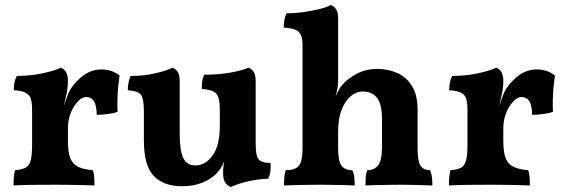

<svg xmlns="http://www.w3.org/2000/svg" viewBox="-20 -737 2252 766"><path d="M251 -173Q251 -130 260.5 -106Q270 -82 291.5 -71.5Q313 -61 350 -58Q355 -46 356 -30Q357 -14 357 3Q340 2 314.5 1.5Q289 1 260 0.5Q231 0 203 0Q158 0 110 0.5Q62 1 34 3Q34 -18 35.5 -32.5Q37 -47 40 -58Q67 -60 82 -68Q97 -76 102.5 -97.5Q108 -119 108 -158V-227H251ZM251 -295V-209H108V-318L251 -413Q251 -388 245.5 -362.5Q240 -337 232 -302ZM229 -298Q237 -321 245 -344Q253 -367 260 -379Q282 -414 314 -437Q346 -460 386 -460Q425 -460 457 -436Q454 -416 451.5 -390.5Q449 -365 448.5 -339Q448 -313 449 -291Q434 -285 409.5 -282Q385 -279 366 -279Q365 -319 354 -334.5Q343 -350 323 -350Q308 -350 291 -332.5Q274 -315 262.5 -287Q251 -259 251 -225ZM108 -209V-296Q108 -325 103.5 -341.5Q99 -358 83.5 -366.5Q68 -375 35 -377Q35 -392 37.5 -406.5Q40 -421 47 -434Q100 -434 149.5 -444.5Q199 -455 222 -467Q236 -462 243.5 -449.5Q251 -437 251 -413Z M705 6Q634 6 594 -34.5Q554 -75 554 -178V-296Q554 -339 544 -356.5Q534 -374 490 -377Q490 -392 492.5 -406.5Q495 -421 501 -434Q554 -434 599.5 -444.5Q645 -455 668 -467Q682 -462 689.5 -449.5Q697 -437 697 -413V-202Q697 -135 711.5 -106Q726 -77 759 -77Q799 -77 828 -116.5Q857 -156 857 -237V-301Q857 -344 844.5 -361.5Q832 -379 785 -382Q785 -397 786.5 -411.5Q788 -426 795 -439Q852 -439 900 -447.5Q948 -456 971 -467Q985 -462 992.5 -449.5Q1000 -437 1000 -413V-134L876 -98Q870 -80 860.5 -66Q851 -52 840 -41Q817 -20 784 -7Q751 6 705 6ZM901 9Q885 2 877.5 -10Q870 -22 870 -48Q870 -64 873 -85.5Q876 -107 882 -130L1000 -167Q1000 -136 1004 -118.5Q1008 -101 1020.5 -94Q1033 -87 1059 -87Q1061 -71 1059 -54.5Q1057 -38 1050 -24Q1014 -23 974 -14.5Q934 -6 901 9Z M1646 -145Q1646 -95 1657.5 -76.5Q1669 -58 1696 -58Q1701 -46 1703 -31.5Q1705 -17 1705 3Q1683 2 1648 1Q1613 0 1580 0Q1558 0 1530.5 0.5Q1503 1 1478 1.5Q1453 2 1438 3Q1438 -15 1439 -30Q1440 -45 1445 -58Q1474 -58 1489 -78Q1504 -98 1504 -151V-260Q1504 -323 1483.5 -347.5Q1463 -372 1427 -372Q1402 -372 1379.5 -353.5Q1357 -335 1343 -299.5Q1329 -264 1329 -211V-145Q1329 -94 1342.5 -76Q1356 -58 1386 -58Q1392 -44 1393.5 -30Q1395 -16 1395 3Q1380 2 1356.5 1.5Q1333 1 1307 0.5Q1281 0 1258 0Q1236 0 1207.5 0.5Q1179 1 1153.5 1.5Q1128 2 1113 3Q1113 -16 1114.5 -32Q1116 -48 1120 -58Q1159 -58 1173 -76.5Q1187 -95 1187 -145V-296L1329 -413Q1329 -401 1326.5 -385.5Q1324 -370 1319 -353Q1325 -365 1331 -377Q1337 -389 1347 -400Q1367 -423 1403 -442.5Q1439 -462 1487 -462Q1528 -462 1564.5 -446Q1601 -430 1623.5 -394Q1646 -358 1646 -299ZM1187 -556Q1187 -580 1181.5 -595Q1176 -610 1160 -617.5Q1144 -625 1112 -627Q1112 -642 1114.5 -656.5Q1117 -671 1123 -684Q1157 -684 1192.5 -689Q1228 -694 1257 -701.5Q1286 -709 1300 -717Q1313 -712 1321 -699.5Q1329 -687 1329 -664V-537H1187ZM1187 -571H1329V-413L1187 -270Z M1988 -173Q1988 -130 1997.5 -106Q2007 -82 2028.5 -71.5Q2050 -61 2087 -58Q2092 -46 2093 -30Q2094 -14 2094 3Q2077 2 2051.5 1.5Q2026 1 1997 0.5Q1968 0 1940 0Q1895 0 1847 0.5Q1799 1 1771 3Q1771 -18 1772.5 -32.5Q1774 -47 1777 -58Q1804 -60 1819 -68Q1834 -76 1839.5 -97.5Q1845 -119 1845 -158V-227H1988ZM1988 -295V-209H1845V-318L1988 -413Q1988 -388 1982.5 -362.5Q1977 -337 1969 -302ZM1966 -298Q1974 -321 1982 -344Q1990 -367 1997 -379Q2019 -414 2051 -437Q2083 -460 2123 -460Q2162 -460 2194 -436Q2191 -416 2188.5 -390.5Q2186 -365 2185.5 -339Q2185 -313 2186 -291Q2171 -285 2146.5 -282Q2122 -279 2103 -279Q2102 -319 2091 -334.5Q2080 -350 2060 -350Q2045 -350 2028 -332.5Q2011 -315 1999.5 -287Q1988 -259 1988 -225ZM1845 -209V-296Q1845 -325 1840.5 -341.5Q1836 -358 1820.5 -366.5Q1805 -375 1772 -377Q1772 -392 1774.5 -406.5Q1777 -421 1784 -434Q1837 -434 1886.5 -444.5Q1936 -455 1959 -467Q1973 -462 1980.5 -449.5Q1988 -437 1988 -413Z"/></svg>

Font: Vollkorn
Style: Bold
Weight: 700
Designer: Friedrich Althausen
Foundry: Friedrich Althausen
Version: Version 5.000